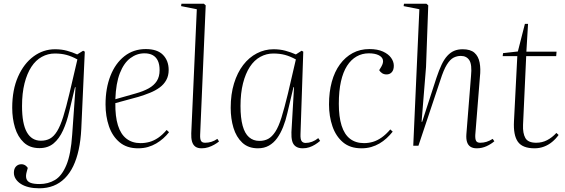

<svg xmlns="http://www.w3.org/2000/svg" viewBox="-20 -787 3050 1037"><path d="M388 -316H385L354 -185Q341 -128 320.5 -83Q300 -38 269.5 -12.5Q239 13 193 13Q141 13 108.5 -17.5Q76 -48 61 -97.5Q46 -147 46 -205Q46 -302 77.5 -373Q109 -444 161.5 -482.5Q214 -521 277 -521Q312 -521 341.5 -513Q371 -505 397 -493L429 -513L438 -508L419 -91Q416 -29 405 21.5Q394 72 375.5 110.5Q357 149 330 176Q303 203 268.5 216.5Q234 230 192 230Q161 230 136 224Q111 218 93 206.5Q75 195 65 179.5Q55 164 55 146Q55 124 66.5 112Q78 100 96 100Q103 100 109.5 102.5Q116 105 121 109.5Q126 114 130 120L124 142Q118 163 122.5 178Q127 193 144 200Q161 207 194 207Q240 207 277 185Q314 163 338.5 104.5Q363 46 370 -61ZM201 -27Q229 -27 250 -38.5Q271 -50 288.5 -78.5Q306 -107 321.5 -156.5Q337 -206 355 -282L398 -466Q367 -483 339 -490.5Q311 -498 276 -498Q239 -498 206 -480Q173 -462 149.5 -426Q126 -390 112.5 -337Q99 -284 99 -214Q99 -119 125 -73Q151 -27 201 -27Z M767 -522Q830 -522 860.5 -490.5Q891 -459 891 -409Q891 -378 878 -354.5Q865 -331 842.5 -314.5Q820 -298 790.5 -286Q761 -274 728 -264L603 -230Q602 -158 617 -110Q632 -62 663 -38Q694 -14 739 -14Q764 -14 787.5 -20.5Q811 -27 834 -42.5Q857 -58 880 -85L893 -73Q879 -55 861.5 -39.5Q844 -24 823.5 -12Q803 0 779 7Q755 14 725 14Q665 14 626 -18.5Q587 -51 568.5 -105Q550 -159 550 -223Q550 -310 576.5 -377.5Q603 -445 652 -483.5Q701 -522 767 -522ZM842 -408Q842 -439 832.5 -459Q823 -479 805 -489Q787 -499 760 -499Q719 -499 684 -473Q649 -447 627.5 -392Q606 -337 603 -251L712 -282Q755 -294 783.5 -310Q812 -326 827 -349.5Q842 -373 842 -408Z M1043 -737 958 -754 960 -767H1081L1091 -758L1061 -59Q1060 -37 1065.5 -26.5Q1071 -16 1088 -16Q1105 -16 1121.5 -21Q1138 -26 1154 -37L1163 -23Q1152 -14 1137 -5.5Q1122 3 1105 8.5Q1088 14 1069 14Q1047 14 1034.5 4.5Q1022 -5 1017 -23Q1012 -41 1013 -67Z M1603 -62Q1602 -35 1609 -25Q1616 -15 1631 -15Q1648 -15 1665.5 -21.5Q1683 -28 1699 -41L1709 -26Q1696 -15 1681.5 -6Q1667 3 1650.5 8.5Q1634 14 1615 14Q1592 14 1577.5 4Q1563 -6 1558 -25.5Q1553 -45 1554 -73L1568 -316H1565L1532 -176Q1523 -136 1509 -101Q1495 -66 1476.5 -40.5Q1458 -15 1432.5 -0.5Q1407 14 1373 14Q1321 14 1288.5 -16.5Q1256 -47 1241 -96.5Q1226 -146 1226 -205Q1226 -278 1244 -336.5Q1262 -395 1293.5 -436Q1325 -477 1367.5 -499Q1410 -521 1457 -521Q1492 -521 1521.5 -513Q1551 -505 1578 -493L1609 -513L1618 -508ZM1381 -26Q1408 -26 1428.5 -37Q1449 -48 1467 -75.5Q1485 -103 1500.5 -153Q1516 -203 1535 -281L1578 -466Q1547 -483 1519 -490.5Q1491 -498 1456 -498Q1419 -498 1386 -480Q1353 -462 1329.5 -426Q1306 -390 1292.5 -337Q1279 -284 1279 -214Q1279 -150 1290.5 -108Q1302 -66 1325 -46Q1348 -26 1381 -26Z M1975 -522Q2019 -522 2048.5 -508.5Q2078 -495 2092.5 -474.5Q2107 -454 2107 -432Q2107 -409 2096 -397Q2085 -385 2068 -385Q2054 -385 2044 -391.5Q2034 -398 2028 -408L2039 -426Q2052 -448 2048 -464Q2044 -480 2024 -489.5Q2004 -499 1972 -499Q1936 -499 1906 -482Q1876 -465 1854.5 -431.5Q1833 -398 1821.5 -347Q1810 -296 1810 -226Q1810 -156 1825 -108.5Q1840 -61 1870.5 -37.5Q1901 -14 1946 -14Q1971 -14 1994.5 -21Q2018 -28 2041.5 -44.5Q2065 -61 2088 -88L2101 -76Q2086 -57 2068 -40.5Q2050 -24 2029.5 -12Q2009 0 1985 7Q1961 14 1932 14Q1871 14 1832.5 -18.5Q1794 -51 1775.5 -105Q1757 -159 1757 -223Q1757 -290 1772 -345Q1787 -400 1816 -439.5Q1845 -479 1885 -500.5Q1925 -522 1975 -522Z M2650 -24Q2642 -17 2631 -10Q2620 -3 2608 2.5Q2596 8 2582.5 11Q2569 14 2555 14Q2534 14 2521 5.5Q2508 -3 2502.5 -20Q2497 -37 2499 -63L2524 -377Q2530 -438 2515 -461.5Q2500 -485 2469 -485Q2448 -485 2429.5 -475.5Q2411 -466 2393.5 -438Q2376 -410 2358 -353L2240 0H2212L2245 -737L2160 -754L2162 -767H2283L2293 -758L2281 -425L2257 -129H2260L2337 -366Q2351 -408 2365 -437.5Q2379 -467 2396 -485.5Q2413 -504 2433 -512.5Q2453 -521 2479 -521Q2521 -521 2542.5 -502Q2564 -483 2570.5 -449Q2577 -415 2572 -371L2547 -58Q2546 -36 2551.5 -26Q2557 -16 2574 -16Q2591 -16 2607.5 -21Q2624 -26 2641 -37Z M2697 -500 2777 -509 2815 -658H2832L2823 -508H2986L2984 -484H2822L2805 -113Q2803 -67 2817.5 -41.5Q2832 -16 2876 -16Q2908 -16 2935 -30Q2962 -44 2985 -69L2997 -58Q2982 -37 2962 -20.5Q2942 -4 2918 5Q2894 14 2867 14Q2802 14 2777 -21.5Q2752 -57 2756 -132L2774 -484H2695Z"/></svg>

Font: Literata 60pt ExtraLight
Style: Italic
Weight: 250
Italic angle: -2°
Designer: Latin by Veronika Burian and Jose Scaglione. Greek by Irene Vlachou. Cyrillic by Vera Evstafieva
Foundry: TypeTogether
Version: Version 3.103;gftools[0.9.29]